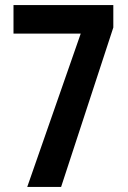

<svg xmlns="http://www.w3.org/2000/svg" viewBox="-20 -734 502 754"><path d="M220 0 425 -626V-714H33V-602H297L87 0Z"/></svg>

Font: Noto Sans UI Condensed
Style: Bold
Weight: 700
Width: 3
Designer: Monotype Design Team
Foundry: Monotype Imaging Inc.
Version: 1.001